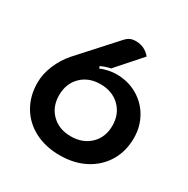

<svg xmlns="http://www.w3.org/2000/svg" viewBox="-163 -853 984 1006"><g transform="rotate(30 329.5 -350.0)"><path d="M38 -263Q38 -315 60.5 -369.5Q83 -424 122 -468L313 -679Q328 -696 342.5 -702.5Q357 -709 377 -709Q430 -709 465 -667L335 -520Q323 -518 305 -512Q287 -506 276 -500L282 -488Q300 -497 327 -502.5Q354 -508 375 -508Q445 -508 501 -476Q557 -444 589 -388Q621 -332 621 -263Q621 -183 584 -121.5Q547 -60 481 -25.5Q415 9 329 9Q243 9 177 -25Q111 -59 74.5 -121Q38 -183 38 -263ZM491 -263Q491 -333 446 -377Q401 -421 329 -421Q258 -421 213.5 -377Q169 -333 169 -263Q169 -193 213.5 -149.5Q258 -106 329 -106Q401 -106 446 -149.5Q491 -193 491 -263Z"/></g></svg>

Font: K2D
Style: Bold
Weight: 700
Designer: Katatrad Aksorn Co.,Ltd.
Foundry: Cadson Demak Co.,Ltd.
Version: Version 1.000; ttfautohint (v1.6)